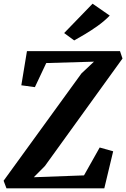

<svg xmlns="http://www.w3.org/2000/svg" viewBox="-34 -1020 684 1040"><path d="M1 0 -14.5 -41 407 -622 475 -686 216.5 -678.5 155 -548 81.5 -558 112 -743H616L629.5 -703L209 -120.5L149 -60L421 -70L506 -221L579 -200.5L531 0ZM368 -801 313.5 -841 467.5 -1000 560.5 -935.5Q531 -905.5 496 -880.5Q461 -855.5 427.5 -835.5Q394 -815.5 368 -801Z"/></svg>

Font: Merriweather
Style: Bold Italic
Weight: 700
Italic angle: -7.8°
Version: Version 2.101